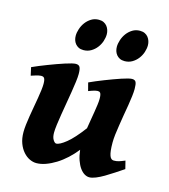

<svg xmlns="http://www.w3.org/2000/svg" viewBox="-105 -759 760 863"><g transform="rotate(15 275.0 -327.5)"><path d="M537.1 -57.6Q517.6 -44.4 496.8 -30.8Q476.1 -17.1 456.5 -5.6Q437 5.9 419.7 12.9Q402.3 20 389.6 20Q378.4 20 366.9 13.2Q355.5 6.3 345.7 -7.3Q335.9 -21 328.6 -41.5Q321.3 -62 318.4 -88.9Q299.8 -65.4 278.1 -45.4Q256.3 -25.4 233.2 -11Q210 3.4 187 11.7Q164.1 20 143.1 20Q127.9 20 111.8 12.5Q95.7 4.9 82.3 -10.3Q68.8 -25.4 60.3 -47.9Q51.8 -70.3 51.8 -100.1Q51.8 -114.7 54 -134.3Q56.2 -153.8 59.8 -175.5Q63.5 -197.3 67.4 -220Q71.3 -242.7 75 -263.7Q78.6 -284.7 80.8 -302.5Q83 -320.3 83 -332Q83 -343.3 81.5 -349.9Q80.1 -356.4 77.4 -359.6Q74.7 -362.8 71 -363.8Q67.4 -364.7 63 -364.7Q58.6 -364.7 51 -363Q43.5 -361.3 36.1 -358.9Q27.3 -356.4 17.6 -353L9.3 -390.6Q22.9 -397 40.8 -404.3Q58.6 -411.6 77.6 -418.9Q96.7 -426.3 115.7 -433.1Q134.8 -439.9 151.4 -445.3Q168 -450.7 180.9 -453.9Q193.8 -457 200.2 -457Q214.4 -457 219.2 -447.8Q224.1 -438.5 224.1 -416Q224.1 -401.9 221.2 -379.2Q218.3 -356.4 213.9 -329.8Q209.5 -303.2 204.6 -274.4Q199.7 -245.6 195.3 -219Q190.9 -192.4 188 -169.7Q185.1 -147 185.1 -132.8Q185.1 -111.8 192.6 -99.9Q200.2 -87.9 207 -87.9Q222.7 -87.9 252.7 -112.1Q282.7 -136.2 323.2 -190.4Q326.2 -210 329.8 -230.5Q333.5 -251 336.4 -269.8Q339.4 -288.6 341.6 -304.7Q343.8 -320.8 343.8 -332Q343.8 -343.3 342.5 -349.9Q341.3 -356.4 338.9 -359.6Q336.4 -362.8 333.3 -363.8Q330.1 -364.7 325.7 -364.7Q321.3 -364.7 314.5 -363Q307.6 -361.3 300.8 -358.9Q293 -356.4 284.7 -353L274.9 -390.6Q288.6 -397 305.9 -404.3Q323.2 -411.6 342 -418.9Q360.8 -426.3 379.4 -433.1Q397.9 -439.9 414.1 -445.3Q430.2 -450.7 442.9 -453.9Q455.6 -457 461.9 -457Q475.6 -457 480 -447.8Q484.4 -438.5 484.4 -416Q484.4 -401.9 481.9 -381.6Q479.5 -361.3 475.6 -337.9L467.3 -289.6Q463.4 -264.6 459.5 -240.7Q455.6 -216.8 453.1 -195.6Q450.7 -174.3 450.7 -158.2Q450.7 -136.2 452.4 -121.3Q454.1 -106.4 457.5 -97.4Q460.9 -88.4 465.8 -84.7Q470.7 -81.1 476.6 -81.1Q489.3 -81.1 499.8 -84.2Q510.3 -87.4 527.8 -94.7ZM299.8 -621.1Q299.8 -605.5 294.2 -588.6Q288.6 -571.8 277.8 -557.9Q267.1 -543.9 251.5 -534.7Q235.8 -525.4 216.3 -525.4Q203.1 -525.4 193.8 -530Q184.6 -534.7 178.5 -542.2Q172.4 -549.8 169.4 -559.3Q166.5 -568.8 166.5 -579.1Q166.5 -593.8 172.1 -610.8Q177.7 -627.9 188.2 -642.1Q198.7 -656.2 214.1 -665.8Q229.5 -675.3 249 -675.3Q262.2 -675.3 271.7 -670.7Q281.2 -666 287.4 -658.2Q293.5 -650.4 296.6 -640.9Q299.8 -631.3 299.8 -621.1ZM491.2 -621.1Q491.2 -605.5 485.6 -588.6Q480 -571.8 469.2 -557.9Q458.5 -543.9 442.9 -534.7Q427.2 -525.4 407.7 -525.4Q394.5 -525.4 385.3 -530Q376 -534.7 369.9 -542.2Q363.8 -549.8 360.8 -559.3Q357.9 -568.8 357.9 -579.1Q357.9 -593.8 363.5 -610.8Q369.1 -627.9 379.6 -642.1Q390.1 -656.2 405.5 -665.8Q420.9 -675.3 440.4 -675.3Q453.6 -675.3 463.1 -670.7Q472.7 -666 478.8 -658.2Q484.9 -650.4 488 -640.9Q491.2 -631.3 491.2 -621.1Z"/></g></svg>

Font: Gentium Book Basic
Style: Bold Italic
Weight: 700
Italic angle: -8°
Designer: J. Victor Gaultney and Annie Olsen
Foundry: SIL International
Version: Version 1.102; 2013; Maintenance release